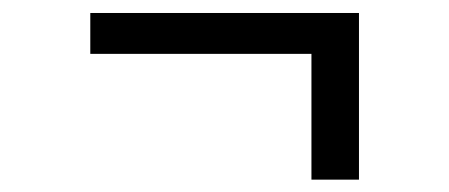

<svg xmlns="http://www.w3.org/2000/svg" viewBox="-20 -334 709 303"><path d="M546.5 -313.5V-50.5H471.5V-249H122.5V-313.5Z"/></svg>

Font: Merriweather 24pt SemiCondensed
Style: Regular
Weight: 400
Width: 4
Designer: Eben Sorkin
Foundry: Eben Sorkin
Version: Version 2.100